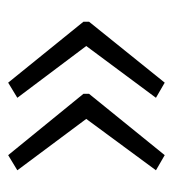

<svg xmlns="http://www.w3.org/2000/svg" viewBox="4 -512 433 482"><g transform="rotate(90 221.0 -271.5)"><path d="M35 -278 188 -468 226 -446 96 -271 226 -98 188 -75 35 -264ZM216 -278 370 -468 408 -446 279 -271 408 -98 370 -75 216 -264Z"/></g></svg>

Font: Noto Sans Lao Looped SemiCondensed Light
Style: Regular
Weight: 300
Width: 4
Designer: Mark Frömberg, Ben Mitchell
Foundry: The Fontpad Ltd
Version: Version 1.002; ttfautohint (v1.8.4.7-5d5b)